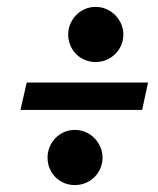

<svg xmlns="http://www.w3.org/2000/svg" viewBox="-20 -618 455 554"><path d="M182.9 -487.1Q176.8 -501.5 176.8 -518.1Q176.8 -534.7 182.9 -549.1Q189 -563.5 199.7 -574.5Q210.4 -585.4 224.9 -591.8Q239.3 -598.1 255.9 -598.1Q272.5 -598.1 286.9 -591.8Q301.3 -585.4 312.3 -574.5Q323.2 -563.5 329.6 -549.1Q335.9 -534.7 335.9 -518.1Q335.9 -501.5 329.6 -487.1Q323.2 -472.7 312.3 -461.9Q301.3 -451.2 286.9 -445.1Q272.5 -439 255.9 -439Q239.3 -439 224.9 -445.1Q210.4 -451.2 199.7 -461.9Q189 -472.7 182.9 -487.1ZM123.3 -132.1Q117.2 -146.5 117.2 -163.1Q117.2 -179.7 123.3 -194.1Q129.4 -208.5 139.9 -219.5Q150.4 -230.5 164.8 -236.8Q179.2 -243.2 195.8 -243.2Q212.4 -243.2 227.1 -236.8Q241.7 -230.5 252.4 -219.5Q263.2 -208.5 269.5 -194.1Q275.9 -179.7 275.9 -163.1Q275.9 -146.5 269.5 -132.1Q263.2 -117.7 252.4 -106.9Q241.7 -96.2 227.1 -90.1Q212.4 -84 195.8 -84Q179.2 -84 164.8 -90.1Q150.4 -96.2 139.9 -106.9Q129.4 -117.7 123.3 -132.1ZM390.1 -300.8H39.1L57.1 -379.9H407.2Z"/></svg>

Font: Lobster-Regular
Style: Regular
Weight: 400
Designer: Pablo Impallari
Foundry: Pablo Impallari
Version: Version 1.007; ttfautohint (v1.1) -l 8 -r 50 -G 50 -x 14 -D 